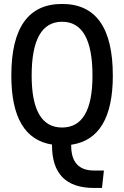

<svg xmlns="http://www.w3.org/2000/svg" viewBox="-20 -723 626 968"><path d="M454.1 224.6Q242.2 224.6 242.2 9.8V5.9Q37.1 -26.9 37.1 -341.8Q37.1 -703.1 293 -703.1Q548.8 -703.1 548.8 -341.8Q548.8 -23.4 338.9 6.8V10.7Q338.9 136.7 454.1 136.7H503.9L494.1 224.6ZM293 -80.1Q446.3 -80.1 446.3 -341.8Q446.3 -613.3 293 -613.3Q139.6 -613.3 139.6 -341.8Q139.6 -80.1 293 -80.1Z"/></svg>

Font: Caskaydia Cove
Style: Regular
Weight: 400
Monospace: yes
Designer: Aaron Bell
Foundry: Saja Typeworks
Version: Version 4.300; ttfautohint (v1.8.3)